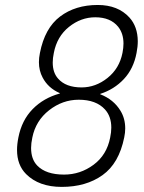

<svg xmlns="http://www.w3.org/2000/svg" viewBox="-20 -741 580 772"><path d="M228 10.5Q136.5 10.5 85 -41Q48.5 -77.5 48.5 -138Q48.5 -161.5 54 -188.5Q67.5 -257.5 111.2 -302.2Q155 -347 220.5 -365V-366.5Q173.5 -387 151.5 -429Q136.5 -457 136.5 -491Q136.5 -508.5 140.5 -528Q160 -628 221.5 -674.5Q283 -721 373 -721Q454.5 -721 500.5 -670.5Q533.5 -634 534 -575.5Q534 -553 529 -528Q517 -464.5 478 -423Q439 -381.5 383 -363.5V-362Q437 -341 464.5 -295.5Q483.5 -264.5 483.5 -224.5Q483.5 -207.5 479.5 -188.5Q458.5 -84 392.2 -36.8Q326 10.5 228 10.5ZM237.5 -39Q303 -39 356.2 -78.5Q409.5 -118 423 -188Q427.5 -209.5 427.5 -228Q427.5 -273 402 -301Q366.5 -340 296.5 -340Q231.5 -340 177.5 -297.8Q123.5 -255.5 110 -188Q105 -165 105 -146Q105 -101 129.5 -75.5Q164.5 -39 237.5 -39ZM308 -389.5Q364.5 -389.5 412.2 -427.5Q460 -465.5 472.5 -528.5Q476.5 -548.5 476.5 -566Q476.5 -606.5 455 -633.5Q424 -671.5 363 -671.5Q305.5 -671.5 257.2 -632.8Q209 -594 196.5 -528.5Q192 -507.5 192 -489.5Q192 -449 213.5 -425Q244.5 -389.5 308 -389.5Z"/></svg>

Font: Roberto Sans Light
Style: Italic
Weight: 300
Italic angle: -11°
Designer: Google
Version: Version 1.00;June 11, 2020;FontCreator 12.0.0.2522 64-bit; t